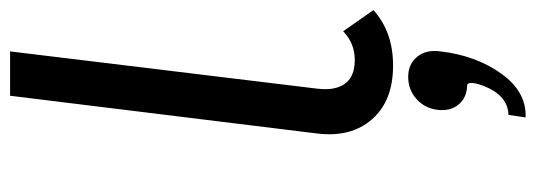

<svg xmlns="http://www.w3.org/2000/svg" viewBox="-361 -429 1063 381"><g transform="rotate(-90 170.5 -238.5)"><path d="M231 10Q161 10 124.5 -31.5Q88 -73 96 -140L171 -750H259L185 -140Q182 -116 188 -99Q194 -82 207.5 -74Q221 -66 242 -66Q275 -66 299 -89L341 -29Q298 10 231 10ZM128 273 133 239Q171 238 190 191Q201 162 193 157Q168 157 154 140.5Q140 124 143 98.5Q146 73 164.5 56.5Q183 40 208.5 40Q234 40 248.5 58Q263 76 259 104Q251 174 215 224.5Q179 275 128 273Z"/></g></svg>

Font: Orkney
Style: Italic
Weight: 400
Italic angle: -7°
Designer: Samuel Oakes and Alfredo Marco Pradil
Foundry: Alfredo Marco Pradil
Version: 1.0; ttfautohint (v1.5)